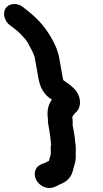

<svg xmlns="http://www.w3.org/2000/svg" viewBox="-95 -781 522 969"><path d="M167 -278C165 -280 162 -282 160 -283C127 -305 108 -336 99 -386L80 -493C70 -523 56 -544 43 -569C34 -584 18 -599 7 -611C-8 -627 -27 -640 -44 -653C-72 -673 -84 -714 -66 -740C-49 -764 -10 -769 20 -746C68 -710 112 -671 146 -619L160 -597C179 -565 196 -531 204 -488L222 -386C222 -383 224 -380 225 -376C248 -360 278 -340 292 -318C319 -277 311 -232 286 -212C282 -209 276 -202 274 -198C273 -196 269 -191 270 -187C272 -177 272 -165 272 -156C272 -154 271 -153 271 -152L278 -115C281 -100 284 -73 285 -59L287 -47C288 -35 288 -15 287 -2C290 32 278 57 272 83C264 114 240 138 208 149C188 160 160 177 126 162C98 150 72 118 83 81C89 61 100 54 118 46C130 43 140 36 152 31C154 21 158 10 161 -1C163 -16 158 -36 163 -51C160 -70 159 -95 155 -116L149 -152C147 -161 146 -171 147 -182C140 -220 150 -257 167 -278Z"/></svg>

Font: Blanket
Style: ReversedObl
Weight: 700
Foundry: Cannot Into Space Fonts
Version: Version 0.9